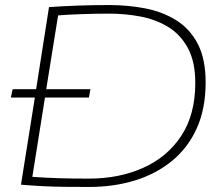

<svg xmlns="http://www.w3.org/2000/svg" viewBox="-20 -730 884 760"><path d="M333 10Q278 10 235 9.5Q192 9 151 7Q110 5 63 1L118 -344H23L30 -377H123L174 -702Q235 -706 292 -708Q349 -710 413 -710Q486 -710 554 -697Q622 -684 676.5 -650.5Q731 -617 762.5 -557Q794 -497 794 -404Q794 -301 759.5 -223.5Q725 -146 662 -94Q599 -42 515 -16Q431 10 333 10ZM332 -23Q452 -23 547.5 -66Q643 -109 698 -193Q753 -277 753 -402Q753 -486 723.5 -540Q694 -594 645.5 -623.5Q597 -653 536.5 -664.5Q476 -676 414 -676Q359 -676 301 -674Q243 -672 210 -669L163 -377H338L332 -344H158L108 -30Q165 -26 216 -24.5Q267 -23 332 -23Z"/></svg>

Font: Georama Extended ExtraLight
Style: Italic
Weight: 200
Width: 7
Italic angle: -9°
Designer: Jean-Baptiste Levee
Foundry: Production Type
Version: Version 1.000